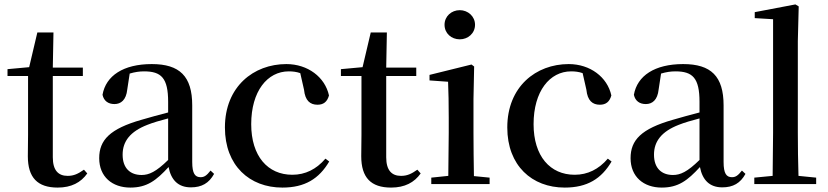

<svg xmlns="http://www.w3.org/2000/svg" viewBox="-20 -833 3746 869"><path d="M241 16C303 16 346 -7 375 -48L360 -65C333 -46 314 -37 286 -37C244 -37 219 -62 219 -121V-489H355V-527H219L222 -686H149L112 -529L14 -520V-489H107V-223C107 -185 106 -161 106 -126C106 -29 150 16 241 16Z M844 15C893 15 926 -4 949 -46L933 -61C915 -38 904 -31 888 -31C863 -31 850 -47 850 -100V-356C850 -488 793 -543 667 -543C538 -543 459 -490 444 -404C450 -376 470 -362 498 -362C527 -362 551 -380 556 -428L567 -500C590 -507 611 -510 632 -510C710 -510 741 -480 741 -372V-324C700 -313 657 -302 621 -291C477 -250 429 -199 429 -117C429 -33 488 16 570 16C645 16 687 -16 743 -77C754 -19 786 15 844 15ZM741 -109C686 -55 654 -41 621 -41C570 -41 535 -71 535 -133C535 -194 570 -238 647 -268C672 -278 706 -288 741 -297Z M1258 16C1360 16 1424 -24 1470 -102L1453 -115C1412 -67 1362 -42 1303 -42C1192 -42 1117 -126 1117 -271C1117 -420 1190 -510 1287 -510C1305 -510 1322 -508 1339 -502L1356 -427C1361 -377 1384 -359 1417 -359C1444 -359 1461 -372 1469 -401C1451 -484 1373 -543 1276 -543C1128 -543 998 -441 998 -256C998 -83 1110 16 1258 16Z M1750 16C1812 16 1855 -7 1884 -48L1869 -65C1842 -46 1823 -37 1795 -37C1753 -37 1728 -62 1728 -121V-489H1864V-527H1728L1731 -686H1658L1621 -529L1523 -520V-489H1616V-223C1616 -185 1615 -161 1615 -126C1615 -29 1659 16 1750 16Z M2061 -655C2098 -655 2130 -682 2130 -721C2130 -759 2098 -787 2061 -787C2023 -787 1992 -759 1992 -721C1992 -682 2023 -655 2061 -655ZM2008 0H2196V-29L2125 -36C2124 -93 2123 -177 2123 -232V-385L2126 -532L2114 -541L1924 -494V-469L2008 -463C2010 -414 2011 -367 2011 -300V-232L2009 -37L1932 -29V0Z M2536 16C2638 16 2702 -24 2748 -102L2731 -115C2690 -67 2640 -42 2581 -42C2470 -42 2395 -126 2395 -271C2395 -420 2468 -510 2565 -510C2583 -510 2600 -508 2617 -502L2634 -427C2639 -377 2662 -359 2695 -359C2722 -359 2739 -372 2747 -401C2729 -484 2651 -543 2554 -543C2406 -543 2276 -441 2276 -256C2276 -83 2388 16 2536 16Z M3249 15C3298 15 3331 -4 3354 -46L3338 -61C3320 -38 3309 -31 3293 -31C3268 -31 3255 -47 3255 -100V-356C3255 -488 3198 -543 3072 -543C2943 -543 2864 -490 2849 -404C2855 -376 2875 -362 2903 -362C2932 -362 2956 -380 2961 -428L2972 -500C2995 -507 3016 -510 3037 -510C3115 -510 3146 -480 3146 -372V-324C3105 -313 3062 -302 3026 -291C2882 -250 2834 -199 2834 -117C2834 -33 2893 16 2975 16C3050 16 3092 -16 3148 -77C3159 -19 3191 15 3249 15ZM3146 -109C3091 -55 3059 -41 3026 -41C2975 -41 2940 -71 2940 -133C2940 -194 2975 -238 3052 -268C3077 -278 3111 -288 3146 -297Z M3476 0H3674V-29L3594 -37C3592 -98 3591 -172 3591 -232V-647L3595 -804L3580 -813L3396 -778V-751L3479 -746V-232L3477 -37L3394 -29V0Z"/></svg>

Font: Noto Serif SC SemiBold
Style: Regular
Weight: 600
Designer: Ryoko NISHIZUKA 西塚涼子 (kana & ideographs); Frank Grießhammer (Latin, Greek & Cyrillic); Wenlong ZHANG 张文龙 (bopomofo); San
Foundry: Adobe
Version: Version 2.001;hotconv 1.1.0;makeotfexe 2.6.0